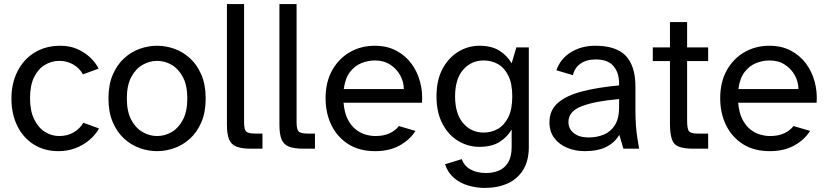

<svg xmlns="http://www.w3.org/2000/svg" viewBox="-20 -728 4048 940"><path d="M267 12Q196 12 144 -21.5Q92 -55 64 -113Q36 -171 36 -246Q36 -320 65.5 -378.5Q95 -437 149 -470.5Q203 -504 276 -504Q321 -504 357 -488.5Q393 -473 420 -448Q447 -423 463 -392L386 -364Q370 -394 339 -412Q308 -430 270 -430Q233 -430 200 -410.5Q167 -391 147 -350.5Q127 -310 127 -247Q127 -185 147.5 -143.5Q168 -102 200.5 -82Q233 -62 270 -62Q311 -62 341.5 -80.5Q372 -99 388 -127L465 -99Q447 -67 417 -42Q387 -17 349 -2.5Q311 12 267 12Z M749 12Q706 12 664 -3Q622 -18 587.5 -49.5Q553 -81 532 -130Q511 -179 511 -246Q511 -313 532 -362Q553 -411 587.5 -442.5Q622 -474 664 -489Q706 -504 749 -504Q792 -504 834 -489Q876 -474 910.5 -442.5Q945 -411 966 -362Q987 -313 987 -246Q987 -179 966 -130Q945 -81 910.5 -49.5Q876 -18 834 -3Q792 12 749 12ZM749 -62Q787 -62 820.5 -81.5Q854 -101 875.5 -141.5Q897 -182 897 -246Q897 -310 875.5 -350.5Q854 -391 820.5 -410.5Q787 -430 749 -430Q712 -430 678 -410.5Q644 -391 622.5 -350.5Q601 -310 601 -246Q601 -182 622.5 -141.5Q644 -101 678 -81.5Q712 -62 749 -62Z M1210 0Q1164 0 1138 -10Q1112 -20 1101.5 -45.5Q1091 -71 1091 -118V-708H1175V-128Q1175 -96 1184.5 -85Q1194 -74 1231 -74H1265V0Z M1467 0Q1421 0 1395 -10Q1369 -20 1358.5 -45.5Q1348 -71 1348 -118V-708H1432V-128Q1432 -96 1441.5 -85Q1451 -74 1488 -74H1522V0Z M1817 12Q1739 12 1685 -22.5Q1631 -57 1602.5 -115.5Q1574 -174 1574 -247Q1574 -326 1606 -383.5Q1638 -441 1692.5 -472.5Q1747 -504 1815 -504Q1874 -504 1919 -480.5Q1964 -457 1993.5 -417.5Q2023 -378 2036.5 -328Q2050 -278 2046 -225H1662Q1666 -176 1682.5 -144Q1699 -112 1722 -94Q1745 -76 1770.5 -69Q1796 -62 1817 -62Q1859 -62 1887.5 -75.5Q1916 -89 1933 -111L2014 -87Q1987 -44 1937 -16Q1887 12 1817 12ZM1663 -292H1957Q1957 -327 1939.5 -359Q1922 -391 1890.5 -411.5Q1859 -432 1815 -432Q1782 -432 1749.5 -419Q1717 -406 1693.5 -375.5Q1670 -345 1663 -292Z M2353 192Q2313 192 2273 180.5Q2233 169 2202.5 143Q2172 117 2159 76L2241 51Q2252 84 2283.5 101.5Q2315 119 2359 119Q2396 119 2424 106.5Q2452 94 2468.5 66Q2485 38 2485 -9V-94Q2462 -55 2424 -32Q2386 -9 2327 -9Q2272 -9 2224 -37.5Q2176 -66 2146.5 -121.5Q2117 -177 2117 -256Q2117 -336 2146.5 -391Q2176 -446 2224 -475Q2272 -504 2327 -504Q2386 -504 2424 -480.5Q2462 -457 2485 -418L2508 -496H2569V-8Q2569 58 2542 102.5Q2515 147 2466.5 169.5Q2418 192 2353 192ZM2348 -79Q2386 -79 2417.5 -97Q2449 -115 2468.5 -154Q2488 -193 2488 -256Q2488 -319 2468.5 -358Q2449 -397 2417.5 -414.5Q2386 -432 2348 -432Q2287 -432 2247.5 -386.5Q2208 -341 2208 -256Q2208 -171 2247.5 -125Q2287 -79 2348 -79Z M2843 12Q2796 12 2756.5 -4.5Q2717 -21 2693.5 -52.5Q2670 -84 2670 -129Q2670 -188 2711 -224Q2752 -260 2828.5 -280Q2905 -300 3011 -310V-319Q3011 -372 2983.5 -404.5Q2956 -437 2897 -437Q2851 -437 2822 -416.5Q2793 -396 2785 -360L2704 -384Q2724 -441 2775.5 -472.5Q2827 -504 2894 -504Q2997 -504 3044 -454.5Q3091 -405 3091 -303V-187Q3091 -146 3093.5 -112.5Q3096 -79 3100.5 -51.5Q3105 -24 3109 0H3032L3012 -68Q2991 -31 2949.5 -9.5Q2908 12 2843 12ZM2862 -55Q2902 -55 2936 -69Q2970 -83 2990.5 -115.5Q3011 -148 3011 -204V-243Q2893 -233 2828 -208Q2763 -183 2763 -131Q2763 -97 2789.5 -76Q2816 -55 2862 -55Z M3377 0Q3330 0 3304.5 -9.5Q3279 -19 3269.5 -46Q3260 -73 3260 -124V-429H3176V-496H3260V-620H3344V-496H3447V-429H3344V-138Q3344 -96 3353.5 -85Q3363 -74 3395 -74H3447V0Z M3749 12Q3671 12 3617 -22.5Q3563 -57 3534.5 -115.5Q3506 -174 3506 -247Q3506 -326 3538 -383.5Q3570 -441 3624.5 -472.5Q3679 -504 3747 -504Q3806 -504 3851 -480.5Q3896 -457 3925.5 -417.5Q3955 -378 3968.5 -328Q3982 -278 3978 -225H3594Q3598 -176 3614.5 -144Q3631 -112 3654 -94Q3677 -76 3702.5 -69Q3728 -62 3749 -62Q3791 -62 3819.5 -75.5Q3848 -89 3865 -111L3946 -87Q3919 -44 3869 -16Q3819 12 3749 12ZM3595 -292H3889Q3889 -327 3871.5 -359Q3854 -391 3822.5 -411.5Q3791 -432 3747 -432Q3714 -432 3681.5 -419Q3649 -406 3625.5 -375.5Q3602 -345 3595 -292Z"/></svg>

Font: Atkinson Hyperlegible Next
Style: Regular
Weight: 400
Designer: Elliott Scott, Megan Eiswerth, Linus Boman, Theodore Petrosky, Letters from Sweden
Foundry: Applied Design Works, Letters from Sweden
Version: Version 2.001